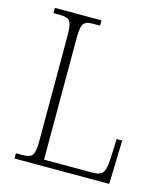

<svg xmlns="http://www.w3.org/2000/svg" viewBox="-108 -797 758 879"><g transform="rotate(15 271.5 -357.0)"><path d="M43 0V-25H73Q96 -25 109 -30.5Q122 -36 127 -54Q132 -72 132 -109V-605Q132 -642 127 -660Q122 -678 109 -683.5Q96 -689 72 -689H43V-714H264V-689H234Q210 -689 197.5 -683.5Q185 -678 180 -660Q175 -642 175 -606V-30H402Q442 -30 453.5 -47Q465 -64 467 -104L472 -207H498L492 0Z"/></g></svg>

Font: Noto Serif Tamil SemiCondensed ExtraLight
Style: Italic
Weight: 200
Width: 4
Italic angle: -12°
Designer: Indian Type Foundry, Tom Grace, and the Monotype Design Team
Foundry: Monotype Imaging Inc.
Version: Version 2.003; ttfautohint (v1.8.4.7-5d5b)